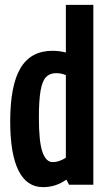

<svg xmlns="http://www.w3.org/2000/svg" viewBox="-20 -760 440 790"><path d="M264 0 253 -21Q210 10 157 10Q90 10 56 -58.5Q22 -127 22 -260Q22 -409 64.5 -480Q107 -551 196 -551Q224 -551 251 -544V-740H364V0ZM251 -111V-451Q238 -456 229 -457.5Q220 -459 211 -459Q185 -459 169.5 -443Q154 -427 147 -387Q140 -347 140 -275Q140 -177 154.5 -135Q169 -93 197 -93Q223 -93 251 -111Z"/></svg>

Font: Georama Condensed SemiBold
Style: Regular
Weight: 600
Width: 3
Designer: Jean-Baptiste Levee
Foundry: Production Type
Version: Version 1.000